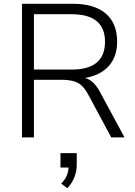

<svg xmlns="http://www.w3.org/2000/svg" viewBox="-20 -725 714 1013"><path d="M96 0V-705H366Q478 -705 538 -653.5Q598 -602 598 -505Q598 -445 572 -401.5Q546 -358 496.5 -334.5Q447 -311 378 -309L387 -319H399Q435 -317 461 -298Q487 -279 509 -237L637 0H567L446 -225Q429 -257 410 -274Q391 -291 365 -297.5Q339 -304 303 -304H159V0ZM159 -358H359Q447 -358 490.5 -395Q534 -432 534 -505Q534 -577 490 -613.5Q446 -650 358 -650H159ZM335 268 303 244Q326 219 334 197Q342 175 342 150L359 159H299V83H385V142Q385 178 372.5 210Q360 242 335 268Z"/></svg>

Font: Nunito Sans 11pt Light
Style: Regular
Weight: 300
Version: Version 3.101;gftools[0.9.27]